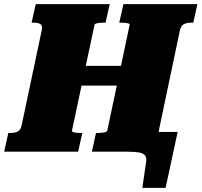

<svg xmlns="http://www.w3.org/2000/svg" viewBox="-60 -730 970 924"><path d="M552 0H517L538 -95H795L737 174H625L643 51Q647 29 638 18Q629 7 608 3.5Q587 0 552 0ZM204 -413H625L605 -318H183ZM-40 0 -20 -90H-9Q11 -90 25 -97Q39 -104 44 -126L141 -585Q146 -607 134.5 -614Q123 -621 103 -621H92L112 -710H468L448 -621H440Q431 -621 420.5 -620Q410 -619 403 -617Q396 -615 395 -611L286 -100Q286 -97 292 -94.5Q298 -92 308.5 -91Q319 -90 328 -90H336L316 0ZM382 0 402 -90H410Q420 -90 430 -91Q440 -92 447.5 -94.5Q455 -97 456 -100L564 -611Q565 -615 558.5 -617Q552 -619 542 -620Q532 -621 522 -621H514L534 -710H890L870 -621H860Q840 -621 825.5 -614Q811 -607 806 -585L683 0Z"/></svg>

Font: Roboto Serif Black
Style: Italic
Weight: 900
Italic angle: -10°
Version: Version 1.008